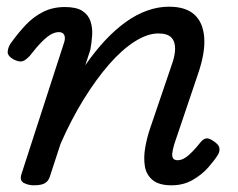

<svg xmlns="http://www.w3.org/2000/svg" viewBox="-20 -539 711 574"><path d="M81 15Q65 15 51.5 8Q38 1 44 -18L172 -413Q176 -426 172 -434.5Q168 -443 156 -443Q145 -443 133 -436.5Q121 -430 105.5 -414.5Q90 -399 69 -372Q57 -359 47.5 -356Q38 -353 21 -361Q2 -372 3 -384.5Q4 -397 11 -408Q33 -439 56.5 -464Q80 -489 109 -503.5Q138 -518 174 -518Q208 -518 226 -506.5Q244 -495 250.5 -475.5Q257 -456 255.5 -433.5Q254 -411 250 -390L235 -344Q264 -386 294.5 -418.5Q325 -451 356.5 -473.5Q388 -496 420.5 -507.5Q453 -519 485 -519Q535 -519 561 -495.5Q587 -472 590.5 -427Q594 -382 572 -318L501 -108Q496 -91 495 -80.5Q494 -70 498 -65Q502 -60 511 -60Q522 -60 533 -67Q544 -74 555.5 -86Q567 -98 579 -113Q587 -123 595.5 -125Q604 -127 617 -118Q633 -108 635.5 -98Q638 -88 632 -77Q623 -62 603.5 -39.5Q584 -17 556 -1Q528 15 493 15Q455 15 436 -1Q417 -17 413 -42.5Q409 -68 414 -97Q419 -126 428 -153L493 -344Q503 -371 503.5 -392.5Q504 -414 492.5 -426.5Q481 -439 453 -439Q421 -439 383 -415Q345 -391 306.5 -347Q268 -303 230.5 -242.5Q193 -182 161 -109L129 -11Q125 2 114.5 8.5Q104 15 81 15Z"/></svg>

Font: Playwrite AU VIC
Style: Regular
Weight: 400
Designer: Veronika Burian, José Scaglione
Foundry: TypeTogether
Version: Version 1.002